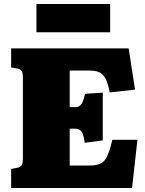

<svg xmlns="http://www.w3.org/2000/svg" viewBox="-20 -944 730 964"><path d="M36 0V-96L64 -101Q83 -105 89 -114.5Q95 -124 95 -154V-553Q95 -579 88 -588.5Q81 -598 62 -601L36 -605V-701H626L658 -494L531 -480Q525 -511 517.5 -532Q510 -553 498.5 -566Q487 -579 470 -584.5Q453 -590 425 -590H330V-406H357Q370 -406 379 -412Q388 -418 395 -433Q402 -448 407 -473L496 -479V-239L405 -227Q402 -254 396 -270Q390 -286 380.5 -292Q371 -298 355 -298H330V-113H430Q459 -113 478 -120Q497 -127 508 -142.5Q519 -158 527.5 -182.5Q536 -207 544 -242H670L643 0ZM163 -782V-924H533V-782Z"/></svg>

Font: Literata Black
Style: Regular
Weight: 900
Designer: Latin by Veronika Burian and Jose Scaglione. Greek by Irene Vlachou. Cyrillic by Vera Evstafieva.
Foundry: TypeTogether
Version: Version 3.103;gftools[0.9.29]